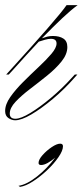

<svg xmlns="http://www.w3.org/2000/svg" viewBox="-24 -459 322 747"><path d="M36 3Q57 3 94 -19.5Q131 -42 174 -78Q217 -114 255 -156L267 -169H277L268 -159Q227 -112 181.5 -74Q136 -36 97.5 -13.5Q59 9 35 9Q22 9 9 0.5Q-4 -8 -4 -27Q-4 -53 16 -81.5Q36 -110 66 -140Q96 -170 126 -198Q156 -226 176 -249.5Q196 -273 196 -290Q196 -308 174 -308Q164 -308 151.5 -304.5Q139 -301 127 -297Q83 -250 23 -183L10 -169H0L12 -182Q104 -283 160.5 -348Q217 -413 235 -439H278Q252 -420 218.5 -388.5Q185 -357 139 -310Q150 -314 160 -316.5Q170 -319 182 -319Q207 -319 222.5 -309Q238 -299 238 -276Q238 -248 215.5 -220Q193 -192 159.5 -165Q126 -138 92.5 -112.5Q59 -87 36.5 -63Q14 -39 14 -17Q14 3 36 3ZM221 110Q221 127 203.5 152.5Q186 178 159.5 203Q133 228 104.5 246.5Q76 265 54 268L48 264Q80 259 119.5 228Q159 197 191 154Q176 167 161.5 175Q147 183 136 183Q126 183 126 175Q126 162 141.5 144.5Q157 127 177 113.5Q197 100 210 100Q221 100 221 110Z"/></svg>

Font: Ballet 16pt
Style: Regular
Weight: 400
Designer: Maximiliano R. Sproviero
Foundry: Omnibus-Type
Version: Version 1.100; ttfautohint (v1.8.3)